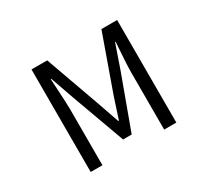

<svg xmlns="http://www.w3.org/2000/svg" viewBox="-144 -961 1287 1189"><g transform="rotate(-30 500.0 -366.5)"><path d="M193.4 0V-733.4H305.7L446.3 -340.8L499 -188.5H503.9L553.7 -340.8L693.4 -733.4H805.7V0H718.8V-406.2Q718.8 -467.8 730.5 -622.1H726.6L668.9 -455.1L529.3 -74.2H467.8L329.1 -455.1L270.5 -622.1H266.6Q277.3 -445.3 277.3 -406.2V0Z"/></g></svg>

Font: GenEi Gothic M Regular
Style: Regular
Weight: 400
Designer: o_tamon (Modified); [Source Han Sans]
Ryoko NISHIZUKA  (kana & ideographs); Paul D. Hunt (Latin, Greek & Cyrillic); Wenl
Version: Version 1.1a;Original Version 1.004